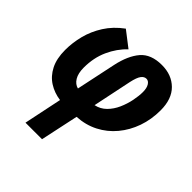

<svg xmlns="http://www.w3.org/2000/svg" viewBox="-208 -717 1116 1116"><g transform="rotate(45 349.5 -159.5)"><path d="M170 240 219 5Q167 -2 125 -28.5Q83 -55 58.5 -103Q34 -151 34 -222Q34 -282 49.5 -342.5Q65 -403 100.5 -459Q136 -515 196 -559L292 -485Q243 -439 213 -373Q183 -307 183 -226Q183 -179 200 -151Q217 -123 245 -116L297 -362Q317 -455 361 -506.5Q405 -558 494 -558Q575 -558 625 -508.5Q675 -459 675 -366Q675 -291 652 -225.5Q629 -160 586.5 -109Q544 -58 485.5 -28Q427 2 356 6L306 240ZM382 -116Q421 -124 449 -152Q477 -180 494 -218.5Q511 -257 519 -297Q527 -337 527 -369Q527 -401 515.5 -419.5Q504 -438 487 -438Q469 -438 455.5 -420Q442 -402 432 -356Z"/></g></svg>

Font: Noto Sans Condensed ExtraBold
Style: Italic
Weight: 800
Width: 3
Italic angle: -12°
Designer: Monotype Design Team
Foundry: Monotype Imaging Inc.
Version: Version 2.013; ttfautohint (v1.8.4.7-5d5b)